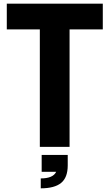

<svg xmlns="http://www.w3.org/2000/svg" viewBox="-20 -800 597 1046"><path d="M359 -640V0H197V-640H17V-780H540V-640ZM349 44V101Q349 167 313 196.5Q277 226 202 226V172Q269 172 286 136H207V44Z"/></svg>

Font: Cooper Hewitt
Style: Bold
Weight: 711
Designer: Village Type and Design LLC
Foundry: Cooper Hewitt Smithsonian Design Museum
Version: 1.000